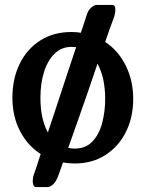

<svg xmlns="http://www.w3.org/2000/svg" viewBox="-20 -649 587 774"><path d="M268 -520Q288 -520 306 -517Q317 -550 323.5 -570Q330 -590 331 -593Q336 -608 348 -618.5Q360 -629 369 -629H433Q445 -629 445 -610Q445 -600 442 -588Q439 -576 435 -567Q433 -563 425 -540Q417 -517 404 -480Q457 -445 487 -384.5Q517 -324 517 -250Q517 -176 487.5 -117Q458 -58 405 -24Q352 10 281 10Q257 10 234 6Q225 31 219.5 47Q214 63 212 67Q203 87 192 96Q181 105 173 105H125Q118 105 115 98Q112 91 112 81Q112 74 113 67.5Q114 61 116 56Q117 54 124.5 31.5Q132 9 144 -28Q91 -62 60.5 -121Q30 -180 30 -255Q30 -332 59.5 -392Q89 -452 142.5 -486Q196 -520 268 -520ZM268 -460Q229 -460 201 -433.5Q173 -407 158 -360.5Q143 -314 143 -255Q143 -210 151 -175Q159 -140 173 -115Q191 -169 211 -229.5Q231 -290 250.5 -349.5Q270 -409 287 -459Q278 -460 268 -460ZM404 -250Q404 -336 373 -392Q355 -338 334 -277.5Q313 -217 292.5 -159Q272 -101 255 -53Q268 -50 281 -50Q326 -50 353 -79Q380 -108 392 -154Q404 -200 404 -250Z"/></svg>

Font: Yusei Magic
Style: Regular
Weight: 400
Designer: Tanukizamurai
Foundry: Yusei Magic Project
Version: Version 1.200